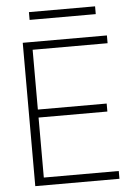

<svg xmlns="http://www.w3.org/2000/svg" viewBox="-57 -890 662 934"><g transform="rotate(-5 273.5 -423.0)"><path d="M77 0V-700H488V-662H122V-370H458V-331H122V-38H488V0ZM120 -808V-846H443V-808Z"/></g></svg>

Font: DM Sans ExtraLight
Style: Regular
Weight: 200
Designer: Colophon Foundry, Jonny Pinhorn
Foundry: Colophon Foundry
Version: Version 4.004; ttfautohint (v1.8.4.7-5d5b)